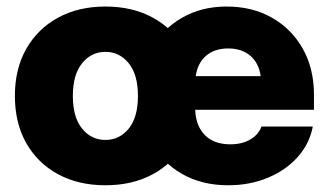

<svg xmlns="http://www.w3.org/2000/svg" viewBox="-20 -547 990 579"><path d="M297.9 11.7Q216.8 11.7 155.3 -21.5Q93.8 -54.7 59.3 -115.2Q24.9 -175.8 24.9 -257.8Q24.9 -339.4 59.3 -399.9Q93.8 -460.4 155.3 -493.9Q216.8 -527.3 297.9 -527.3Q379.4 -527.3 440.7 -493.9Q502 -460.4 536.4 -399.9Q570.8 -339.4 570.8 -257.8Q570.8 -175.8 536.4 -115.2Q502 -54.7 440.7 -21.5Q379.4 11.7 297.9 11.7ZM297.9 -125Q340.3 -125 368.2 -159.2Q396 -193.4 396 -257.8Q396 -321.8 368.2 -356.2Q340.3 -390.6 297.9 -390.6Q255.4 -390.6 227.5 -356.2Q199.7 -321.8 199.7 -257.8Q199.7 -193.4 227.5 -159.2Q255.4 -125 297.9 -125ZM668 11.7Q588.4 11.7 528.3 -22.9Q468.3 -57.6 434.6 -118.4Q400.9 -179.2 400.9 -257.8Q400.9 -336.4 434.6 -397.2Q468.3 -458 527.6 -492.7Q586.9 -527.3 663.6 -527.3Q741.2 -527.3 800.5 -493.4Q859.9 -459.5 893.3 -399.7Q926.8 -339.8 926.8 -261.7V-215.8H568.8Q570.3 -167.5 597.9 -139.6Q625.5 -111.8 674.3 -111.8Q710 -111.8 734.9 -126.5Q759.8 -141.1 768.6 -165.5H923.3Q913.6 -113.8 877.9 -73.7Q842.3 -33.7 787.8 -11Q733.4 11.7 668 11.7ZM570.3 -317.4H766.1Q760.7 -356.4 735.1 -378.7Q709.5 -400.9 668 -400.9Q627 -400.9 601.3 -378.7Q575.7 -356.4 570.3 -317.4Z"/></svg>

Font: Inter Display Extra Bold
Style: Regular
Weight: 800
Designer: Rasmus Andersson
Foundry: rsms
Version: Version 4.000;git-4fc901f